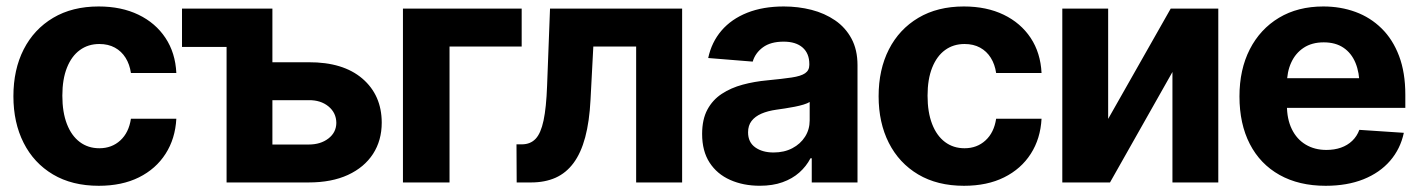

<svg xmlns="http://www.w3.org/2000/svg" viewBox="-20 -573 4454 603"><path d="M290.2 10.5Q206.4 10.5 146.3 -25.2Q86.2 -61 54.2 -124.4Q22.1 -187.7 22.1 -270.7Q22.1 -354.5 54.4 -417.9Q86.8 -481.3 146.9 -517Q207 -552.7 289.8 -552.7Q361.2 -552.7 414.8 -526.8Q468.5 -500.9 499.6 -454Q530.8 -407 533.8 -343.8H391.2Q387.2 -371 374.4 -391.5Q361.6 -412 340.8 -423.4Q320 -434.8 292 -434.8Q256.9 -434.8 230.9 -415.8Q204.8 -396.9 190.3 -360.5Q175.8 -324.2 175.8 -272.5Q175.8 -220.6 190.1 -183.6Q204.4 -146.6 230.6 -127Q256.7 -107.4 292 -107.4Q331.1 -107.4 357.9 -132Q384.7 -156.6 391.2 -200.2H533.8Q530.5 -137.5 500 -90Q469.6 -42.5 416.4 -16Q363.1 10.5 290.2 10.5Z M691.6 -545.9V-425.6H551.6V-545.9ZM786.1 -377.5H949.4Q1057.7 -378 1118.2 -326.1Q1178.6 -274.2 1178.9 -188.1Q1178.9 -131.9 1151.5 -89.6Q1124.1 -47.4 1072.9 -23.7Q1021.6 0 949.4 0H691.6V-545.9H835.5V-119.1H949.4Q987 -119.1 1011.5 -138.1Q1036 -157 1036.3 -187.1Q1036 -218.8 1011.5 -238.9Q987 -258.9 949.4 -258.4H786.1Z M1618.4 -545.9V-426.8H1391.8V0H1245.5V-545.9Z M1602.7 0 1602.1 -119.7H1619.9Q1646.1 -120 1662.3 -137.2Q1678.5 -154.3 1687.1 -194.6Q1695.7 -235 1698.2 -303.7L1707.4 -545.9H2122.3V0H1977.9V-426.8H1843.4L1834.6 -259.6Q1831.1 -191.2 1817.9 -141.9Q1804.7 -92.7 1781.4 -61.2Q1758.1 -29.7 1724.8 -14.8Q1691.4 0 1648 0Z M2366.3 10.4Q2314.3 10.4 2273.1 -8Q2231.9 -26.3 2208.5 -62.4Q2185.1 -98.5 2185.1 -152.3Q2185.1 -198 2201.6 -228.7Q2218.1 -259.4 2246.9 -278.3Q2275.7 -297.2 2312.5 -307.1Q2349.2 -317 2389.9 -320.7Q2437.4 -325.3 2466.4 -329.6Q2495.3 -333.9 2508.5 -342.9Q2521.8 -352 2521.8 -369.3V-371.7Q2521.8 -405.2 2500.7 -423.7Q2479.6 -442.2 2441.1 -442.2Q2400.3 -442.2 2376.1 -424.4Q2351.9 -406.6 2344 -379.5L2204.2 -390.8Q2214.8 -440.6 2246 -477Q2277.2 -513.3 2326.8 -533Q2376.4 -552.7 2441.7 -552.7Q2487.1 -552.7 2528.6 -542.1Q2570.1 -531.4 2602.7 -509.1Q2635.4 -486.7 2654.2 -451.7Q2673.1 -416.7 2673.1 -368.2V0H2529.4V-76H2525.5Q2512.2 -50.5 2490.3 -31.1Q2468.4 -11.7 2437.6 -0.7Q2406.8 10.4 2366.3 10.4ZM2409.5 -94.1Q2442.9 -94.1 2468.4 -107.5Q2493.9 -120.9 2508.4 -143.7Q2522.9 -166.5 2522.9 -194.9V-252.7Q2516.1 -248.4 2503.7 -244.6Q2491.3 -240.8 2476 -237.8Q2460.7 -234.8 2445.7 -232.5Q2430.6 -230.3 2418.3 -228.5Q2391.4 -224.7 2371.4 -216.1Q2351.5 -207.4 2340.4 -193.1Q2329.4 -178.8 2329.4 -157.4Q2329.4 -126.3 2351.9 -110.2Q2374.4 -94.1 2409.5 -94.1Z M3007.5 10.5Q2923.7 10.5 2863.6 -25.2Q2803.5 -61 2771.4 -124.4Q2739.4 -187.7 2739.4 -270.7Q2739.4 -354.5 2771.7 -417.9Q2804.1 -481.3 2864.2 -517Q2924.3 -552.7 3007.1 -552.7Q3078.5 -552.7 3132.1 -526.8Q3185.7 -500.9 3216.9 -454Q3248 -407 3251.1 -343.8H3108.5Q3104.5 -371 3091.7 -391.5Q3078.9 -412 3058.1 -423.4Q3037.3 -434.8 3009.3 -434.8Q2974.2 -434.8 2948.1 -415.8Q2922.1 -396.9 2907.6 -360.5Q2893.1 -324.2 2893.1 -272.5Q2893.1 -220.6 2907.4 -183.6Q2921.7 -146.6 2947.9 -127Q2974 -107.4 3009.3 -107.4Q3048.3 -107.4 3075.1 -132Q3102 -156.6 3108.5 -200.2H3251.1Q3247.8 -137.5 3217.3 -90Q3186.9 -42.5 3133.6 -16Q3080.4 10.5 3007.5 10.5Z M3460.3 -199.6 3656.7 -545.9H3806.2V0H3662.2V-346.9L3466.1 0H3316.3V-545.9H3460.3Z M4143.4 10.5Q4059.5 10.5 3998.6 -23.6Q3937.7 -57.7 3905.2 -120.8Q3872.7 -183.9 3872.7 -270.3Q3872.7 -354.6 3905.1 -418.1Q3937.6 -481.6 3996.8 -517.2Q4056 -552.7 4136.1 -552.7Q4190.3 -552.7 4237.2 -535.5Q4284 -518.3 4319.1 -483.7Q4354.3 -449.2 4373.9 -397.3Q4393.6 -345.3 4393.6 -275.6V-234.2H3932.8V-327.5H4320.3L4249.8 -303.1Q4249.8 -344.9 4237.1 -375.5Q4224.4 -406.2 4199.4 -423.1Q4174.4 -440 4137.3 -440Q4100.2 -440 4074.4 -423Q4048.6 -406 4035.2 -376.5Q4021.7 -347.1 4021.7 -309V-243Q4021.7 -198.8 4037.2 -167.3Q4052.6 -135.7 4080.7 -118.9Q4108.7 -102.1 4145.7 -102.1Q4170.8 -102.1 4191.4 -109.3Q4211.9 -116.5 4226.8 -130.7Q4241.6 -144.8 4249.2 -165.2L4388.9 -155.9Q4378.2 -105.5 4345.8 -68Q4313.5 -30.6 4262.2 -10Q4210.8 10.5 4143.4 10.5Z"/></svg>

Font: Inter Tight
Style: Regular
Weight: 400
Designer: Rasmus Andersson
Foundry: rsms
Version: Version 3.002